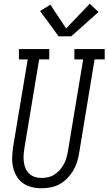

<svg xmlns="http://www.w3.org/2000/svg" viewBox="-20 -997 579 1025"><path d="M201 8Q174 8 148 1.5Q122 -5 101.5 -20Q81 -35 68 -57.5Q55 -80 49.5 -105.5Q44 -131 45 -158Q46 -185 50 -213L128 -680H81V-735H243V-680H189L110 -204Q107 -185 106 -166.5Q105 -148 107.5 -130.5Q110 -113 117 -97Q124 -81 136.5 -69.5Q149 -58 166 -52.5Q183 -47 202 -47Q219 -47 237 -51Q255 -55 270.5 -65Q286 -75 298.5 -89Q311 -103 320 -119Q329 -135 334 -152Q339 -169 342 -186L424 -680H377V-735H539V-680H485L402 -177Q398 -153 390.5 -129.5Q383 -106 369.5 -84Q356 -62 337.5 -43.5Q319 -25 296.5 -13Q274 -1 249.5 3.5Q225 8 201 8ZM293 -803 194 -938 249 -972 333 -845 459 -977 506 -933 360 -803Z"/></svg>

Font: Iosevka Curly Slab LtObl
Style: Regular
Weight: 300
Italic angle: -9°
Monospace: yes
Designer: Belleve Invis
Foundry: Belleve Invis
Version: Version 11.0.0; ttfautohint (v1.8.3)